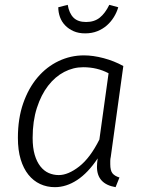

<svg xmlns="http://www.w3.org/2000/svg" viewBox="-20 -763 611 794"><path d="M458 11Q381 -2 381 -73Q381 -88 384 -108Q344 -48 299 -18.5Q254 11 207 11Q174 11 146 -2Q118 -15 97.5 -40.5Q77 -66 65.5 -104Q54 -142 54 -193Q54 -273 76 -336Q98 -399 135.5 -443Q173 -487 222.5 -510.5Q272 -534 327 -534Q365 -534 408.5 -522.5Q452 -511 490 -490L438 -114Q436 -106 436 -98V-84Q436 -58 445 -46.5Q454 -35 474 -29ZM223 -39Q262 -39 307.5 -74.5Q353 -110 391 -186L429 -460Q382 -485 324 -485Q283 -485 245.5 -465.5Q208 -446 179 -408.5Q150 -371 132.5 -316.5Q115 -262 115 -193Q115 -152 123.5 -123Q132 -94 147 -75Q162 -56 181.5 -47.5Q201 -39 223 -39ZM332 -625Q305 -625 284.5 -634Q264 -643 249.5 -658Q235 -673 228 -692.5Q221 -712 221 -733L260 -743Q266 -708 284 -690Q302 -672 336 -672Q370 -672 392.5 -690Q415 -708 432 -743L469 -733Q463 -712 451 -692.5Q439 -673 422 -658Q405 -643 382.5 -634Q360 -625 332 -625Z"/></svg>

Font: Glekhifnjqigglhiwekvrgaqftz
Style: Regular
Weight: 300
Italic angle: -8°
Designer: Carrois Corporate & Edenspiekermann
Foundry: Carrois Corporate GbR & Edenspiekermann AG
Version: Version 2.001